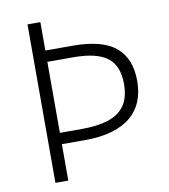

<svg xmlns="http://www.w3.org/2000/svg" viewBox="-81 -783 750 852"><g transform="rotate(-10 294.5 -357.0)"><path d="M536 -382Q536 -332 520 -292Q504 -252 470.5 -223.5Q437 -195 385.5 -179.5Q334 -164 262 -164H158V0H100V-714H158V-586H282Q414 -586 475 -535Q536 -484 536 -382ZM256 -215Q327 -215 376 -230.5Q425 -246 450.5 -282.5Q476 -319 476 -380Q476 -461 428.5 -498Q381 -535 275 -535H158V-215Z"/></g></svg>

Font: Noto Sans Georgian Light
Style: Regular
Weight: 300
Version: Version 2.002